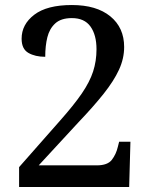

<svg xmlns="http://www.w3.org/2000/svg" viewBox="-20 -744 599 764"><path d="M56 0V-79L219 -264Q274 -326 305.5 -372Q337 -418 350.5 -459.5Q364 -501 364 -548Q364 -605 340 -638.5Q316 -672 266 -672Q223 -672 200 -651Q177 -630 168.5 -596Q160 -562 160 -518Q120 -518 93 -533.5Q66 -549 66 -590Q66 -647 116.5 -685.5Q167 -724 266 -724Q364 -724 419 -679Q474 -634 474 -557Q474 -511 453.5 -466.5Q433 -422 392.5 -371Q352 -320 290 -255L134 -86H365Q408 -86 425 -108Q442 -130 449 -160L454 -180H499L494 0Z"/></svg>

Font: Noto Serif Khojki Medium
Style: Regular
Weight: 500
Version: Version 2.003